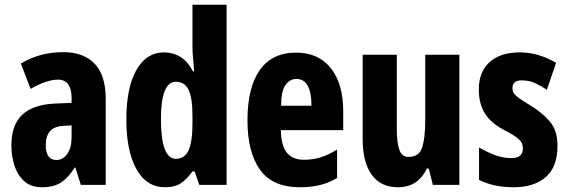

<svg xmlns="http://www.w3.org/2000/svg" viewBox="-20 -780 2395 810"><path d="M247 -560Q332 -560 379 -511.5Q426 -463 426 -363V0H321L298 -73H295Q269 -31 238 -10.5Q207 10 157 10Q111 10 82.5 -15.5Q54 -41 41 -81Q28 -121 28 -166Q28 -254 74.5 -296.5Q121 -339 211 -343L282 -346V-368Q282 -404 268 -424Q254 -444 225 -444Q177 -444 109 -405L68 -512Q148 -560 247 -560ZM248 -249Q173 -246 173 -168Q173 -105 218 -105Q246 -105 264 -131Q282 -157 282 -201V-251Z M677 10Q598 10 555.5 -66.5Q513 -143 513 -276Q513 -409 555 -484Q597 -559 672 -559Q710 -559 741 -540Q772 -521 794 -479H799Q797 -512 794.5 -535.5Q792 -559 792 -578V-760H936V0H821L801 -57H792Q767 -22 741.5 -6Q716 10 677 10ZM722 -110Q759 -110 775.5 -146Q792 -182 792 -260V-292Q792 -367 775.5 -401Q759 -435 722 -435Q659 -435 659 -278Q659 -110 722 -110Z M1229 -558Q1324 -558 1376 -492Q1428 -426 1428 -310V-231H1165Q1166 -166 1190 -136Q1214 -106 1262 -106Q1299 -106 1332 -116Q1365 -126 1402 -149V-29Q1367 -8 1328.5 1Q1290 10 1246 10Q1129 10 1076.5 -64.5Q1024 -139 1024 -272Q1024 -411 1076 -484.5Q1128 -558 1229 -558ZM1230 -447Q1203 -447 1184.5 -421.5Q1166 -396 1166 -334H1294Q1294 -447 1230 -447Z M1918 -549V0H1806L1789 -69H1781Q1743 10 1659 10Q1586 10 1548 -43Q1510 -96 1510 -192V-549H1654V-236Q1654 -177 1665 -147.5Q1676 -118 1703 -118Q1749 -118 1761.5 -159Q1774 -200 1774 -273V-549Z M2332 -165Q2332 -76 2282.5 -33Q2233 10 2147 10Q2108 10 2072 3Q2036 -4 2001 -21V-158Q2029 -141 2064.5 -127Q2100 -113 2138 -113Q2186 -113 2186 -154Q2186 -165 2182 -175Q2178 -185 2161.5 -198.5Q2145 -212 2106 -232Q2052 -260 2026 -301Q2000 -342 2000 -403Q2000 -477 2045.5 -518Q2091 -559 2173 -559Q2251 -559 2326 -515L2287 -401Q2262 -418 2237 -429.5Q2212 -441 2181 -441Q2142 -441 2142 -408Q2142 -397 2146.5 -388.5Q2151 -380 2167 -368Q2183 -356 2218 -335Q2266 -306 2299 -268Q2332 -230 2332 -165Z"/></svg>

Font: Noto Sans Tamil ExtraCondensed ExtraBold
Style: Regular
Weight: 800
Width: 2
Designer: Jelle Bosma - Monotype Design Team
Foundry: Monotype Imaging Inc.
Version: Version 2.004; ttfautohint (v1.8.4.7-5d5b)